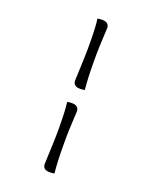

<svg xmlns="http://www.w3.org/2000/svg" viewBox="-177 -831 928 1174"><g transform="rotate(20 287.0 -244.0)"><path d="M257 -534V-564Q257 -681 249 -734Q265 -737 279 -737Q325 -737 325 -699Q325 -694 321.5 -627Q318 -560 318 -528V-489Q318 -369 326 -297Q310 -294 296 -294Q250 -294 250 -332Q250 -337 253.5 -419Q257 -501 257 -534ZM257 9V-22Q257 -139 249 -192Q265 -195 279 -195Q325 -195 325 -157Q325 -152 321.5 -85.5Q318 -19 318 14V54Q318 174 326 246Q310 249 296 249Q250 249 250 211Q250 206 253.5 124Q257 42 257 9Z"/></g></svg>

Font: Overlock
Style: Italic
Weight: 400
Designer: Dario Muhafara
Foundry: Dario Manuel Muhafara
Version: Version 1.001